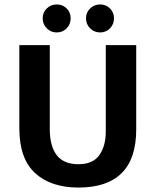

<svg xmlns="http://www.w3.org/2000/svg" viewBox="-20 -833 701 864"><path d="M67 -630H204V-253Q204 -175 235.5 -134.5Q267 -94 333 -94Q398 -94 427 -135Q456 -176 456 -241V-630H593V-251Q593 -119 527.5 -54Q462 11 333 11Q209 11 138 -54Q67 -119 67 -256ZM172 -751Q172 -777 190.5 -795Q209 -813 235 -813Q262 -813 280 -795Q298 -777 298 -751Q298 -724 280 -705.5Q262 -687 235 -687Q209 -687 190.5 -705.5Q172 -724 172 -751ZM367 -751Q367 -777 385.5 -795Q404 -813 431 -813Q457 -813 475 -795Q493 -777 493 -751Q493 -724 475 -705.5Q457 -687 431 -687Q404 -687 385.5 -705.5Q367 -724 367 -751Z"/></svg>

Font: Ek Mukta
Style: Bold
Weight: 700
Designer: Girish Dalvi and Yashodeep Gholap
Foundry: Ek Type
Version: Version 2.538;PS 1.002;hotconv 16.6.51;makeotf.lib2.5.65220;